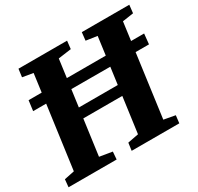

<svg xmlns="http://www.w3.org/2000/svg" viewBox="-161 -930 1151 1117"><g transform="rotate(-30 414.5 -371.5)"><path d="M-4 0 1 -51 69 -65 126.5 -486.5H39L48 -555H136L152.5 -677.5L81.5 -689.5L88.5 -743H415L409 -689.5L321.5 -677.5L305 -555H566.5L583 -678L508 -689L514 -743H833L827 -689L753 -678L736.5 -555H824L817 -486H727L670 -65L746 -51L740 0H420L427 -51L500 -65L532.5 -304H270.5L238 -65L323 -51L319 0ZM280 -372H541.5L557 -486L295.5 -486.5Z"/></g></svg>

Font: Merriweather Black
Style: Italic
Weight: 900
Italic angle: -7.8°
Designer: Eben Sorkin
Foundry: Eben Sorkin
Version: Version 2.200;gftools[0.9.31]